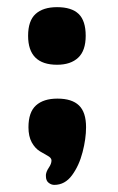

<svg xmlns="http://www.w3.org/2000/svg" viewBox="-20 -436 331 537"><path d="M219.7 -335.9Q219.7 -294.4 198.7 -274.7Q177.7 -254.9 139.6 -254.9Q58.6 -254.9 58.6 -335.9Q58.6 -377.9 79.6 -397Q100.6 -416 139.6 -416Q180.2 -416 200 -397Q219.7 -377.9 219.7 -335.9ZM220.7 -80.1Q220.7 -47.9 210.9 -10.3Q201.2 27.3 181.4 54.2Q161.6 81.1 131.8 81.1Q123.5 81.1 116 75.2Q108.4 69.3 108.4 56.6V52.7Q109.4 43.5 116.7 32.7Q124 22 124 12.7Q124 5.4 113 -0.5Q102.1 -6.3 91.8 -12.7Q78.1 -21 68.8 -37.8Q59.6 -54.7 59.6 -80.1Q59.6 -122.1 80.6 -141.1Q101.6 -160.2 140.6 -160.2Q181.2 -160.2 200.9 -141.1Q220.7 -122.1 220.7 -80.1Z"/></svg>

Font: Dangrek
Style: Regular
Weight: 400
Designer: Danh Hong
Version: Version 8.001; ttfautohint (v1.8.3)